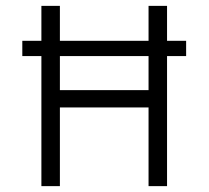

<svg xmlns="http://www.w3.org/2000/svg" viewBox="-20 -634 711 654"><path d="M121 -443H56V-495H121V-614H184V-495H486V-614H549V-495H614V-443H549V0H486V-268H184V0H121ZM486 -327V-443H184V-327Z"/></svg>

Font: Athiti
Style: Regular
Weight: 400
Designer: CadsonDemak Team
Foundry: CadsonDemak
Version: Version 1.033